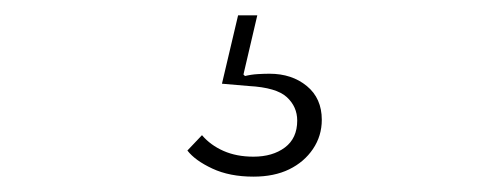

<svg xmlns="http://www.w3.org/2000/svg" viewBox="-20 -27 640 250"><path d="M310 203Q279 203 256.5 192.5Q234 182 224 169L243 149Q254 162 271 169.5Q288 177 310 177Q335 177 351 165Q367 153 367 130Q367 112 353.5 99.5Q340 87 304 85L269 82L290 -7H315L297 70L299 72Q307 70 315.5 69.5Q324 69 331 69Q360 69 379.5 85Q399 101 399 129Q399 150 387.5 167Q376 184 356.5 193.5Q337 203 310 203Z"/></svg>

Font: IBM Plex Sans ExtraLight
Style: Regular
Weight: 250
Designer: Mike Abbink, Paul van der Laan, Pieter van Rosmalen
Foundry: Bold Monday
Version: Version 3.201